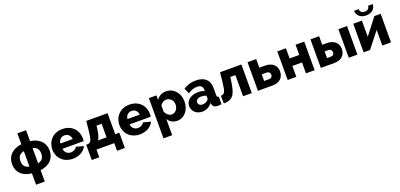

<svg xmlns="http://www.w3.org/2000/svg" viewBox="23 -1915 6900 3313"><g transform="rotate(-20 3472.5 -258.5)"><path d="M452 -730H292V-530C115 -507 24 -403 24 -261C24 -113 118 -15 292 5V213H452V4C621 -18 715 -116 715 -261C715 -401 625 -505 452 -529ZM292 -120C208 -137 178 -186 178 -263C178 -339 211 -387 292 -403ZM452 -402C529 -385 561 -337 561 -263C561 -189 530 -139 452 -122Z M1045 10C1166 10 1256 -48 1297 -130L1161 -168C1146 -130 1097 -105 1050 -105C992 -105 938 -143 933 -213H1321C1323 -226 1325 -245 1325 -264C1325 -407 1224 -535 1045 -535C866 -535 763 -408 763 -257C763 -115 868 10 1045 10ZM930 -312C936 -377 981 -420 1043 -420C1104 -420 1150 -378 1156 -312Z M1341 141H1479V0H1806V141H1949V-139H1874V-525H1483L1465 -354C1447 -183 1430 -144 1368 -139H1341ZM1560 -139C1586 -185 1603 -243 1614 -329L1621 -388H1715V-139Z M2277 10C2398 10 2488 -48 2529 -130L2393 -168C2378 -130 2329 -105 2282 -105C2224 -105 2170 -143 2165 -213H2553C2555 -226 2557 -245 2557 -264C2557 -407 2456 -535 2277 -535C2098 -535 1995 -408 1995 -257C1995 -115 2100 10 2277 10ZM2162 -312C2168 -377 2213 -420 2275 -420C2336 -420 2382 -378 2388 -312Z M2964 10C3096 10 3191 -108 3191 -264C3191 -416 3088 -535 2947 -535C2868 -535 2809 -499 2771 -440V-525H2632V213H2792V-85C2824 -26 2885 10 2964 10ZM2910 -125C2861 -125 2813 -166 2792 -219V-327C2813 -371 2858 -399 2902 -399C2975 -399 3028 -342 3028 -265C3028 -190 2979 -125 2910 -125Z M3420 10C3492 10 3559 -23 3606 -83L3609 -59C3617 -16 3647 8 3706 8C3724 8 3747 6 3775 0V-135C3750 -137 3741 -148 3741 -180V-315C3741 -458 3650 -535 3492 -535C3408 -535 3334 -512 3265 -467L3312 -367C3369 -405 3419 -425 3476 -425C3547 -425 3581 -393 3581 -334V-310C3550 -324 3507 -332 3463 -332C3331 -332 3238 -260 3238 -157C3238 -62 3316 10 3420 10ZM3467 -105C3422 -105 3389 -133 3389 -171C3389 -213 3432 -243 3490 -243C3518 -243 3553 -236 3581 -226V-176C3581 -163 3572 -149 3558 -138C3537 -118 3501 -105 3467 -105Z M3817 4C3985 0 4035 -71 4070 -329L4078 -388H4171V0H4331V-525H3939L3921 -354C3901 -174 3885 -141 3813 -138Z M4444 0H4715C4838 0 4918 -70 4918 -187C4918 -299 4834 -367 4707 -367H4603V-525H4444ZM4603 -123V-245H4693C4730 -245 4756 -222 4756 -183C4756 -144 4732 -123 4693 -123Z M5149 -525H4990V0H5149V-200H5326V0H5485V-525H5326V-338H5149Z M5599 0H5849C5972 0 6052 -70 6052 -187C6052 -299 5968 -367 5841 -367H5758V-525H5599ZM6112 0H6271V-525H6112ZM5758 -123V-245H5827C5864 -245 5889 -222 5889 -183C5889 -144 5866 -123 5827 -123Z M6732 -730C6728 -681 6699 -653 6646 -653C6590 -653 6560 -683 6559 -730H6474C6476 -641 6545 -583 6646 -583C6747 -583 6816 -641 6817 -730ZM6544 -525H6385V0H6502L6728 -287V0H6888V-525H6773L6544 -229Z"/></g></svg>

Font: Raleway
Style: ExtraBold
Weight: 800
Designer: Matt McInerney, Pablo Impallari, Rodrigo Fuenzalida
Foundry: Matt McInerney, Pablo Impallari, Rodrigo Fuenzalida
Version: Version 3.000